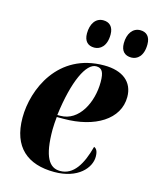

<svg xmlns="http://www.w3.org/2000/svg" viewBox="-115 -832 746 921"><g transform="rotate(15 258.5 -372.0)"><path d="M458 -616C487 -616 517 -638 517 -697C517 -736 497 -754 467 -754C429 -754 406 -720 406 -673C406 -634 426 -616 458 -616ZM274 -616C303 -616 334 -638 334 -697C334 -736 313 -754 283 -754C245 -754 223 -720 223 -673C223 -634 243 -616 274 -616ZM243 10C361 10 417 -57 417 -112C417 -141 408 -152 397 -156C373 -65 335 -2 269 -2C215 -2 183 -49 183 -185C183 -196 185 -236 187 -248H221C376 -248 489 -317 489 -428C489 -502 436 -546 343 -546C114 -546 29 -343 29 -203C29 -56 111 10 243 10ZM202 -258H187C209 -432 258 -532 307 -532C336 -532 347 -514 347 -464C347 -364 295 -258 202 -258Z"/></g></svg>

Font: Noto Serif Display Condensed ExtraBold
Style: Italic
Weight: 800
Width: 3
Italic angle: -12°
Designer: Monotype Design Team
Foundry: Monotype Imaging Inc.
Version: Version 2.009